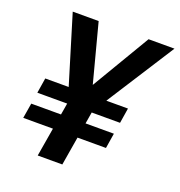

<svg xmlns="http://www.w3.org/2000/svg" viewBox="-131 -839 889 949"><g transform="rotate(20 313.0 -364.0)"><path d="M227.1 -727.5 327.1 -347.2 225.1 -286.1 90.8 -727.5ZM265.1 -349.1 489.7 -727.5H626L343.3 -286.1ZM364.7 -382.3 300.8 0H171.4L235.8 -382.3ZM511.2 -370.6 498.5 -291H63.5L76.2 -370.6ZM488.3 -230 475.6 -150.4H40.5L53.7 -230Z"/></g></svg>

Font: Inter SemiBold
Style: Italic
Weight: 600
Italic angle: -9.3988°
Designer: Rasmus Andersson
Foundry: rsms
Version: Version 4.001;git-66647c0bb